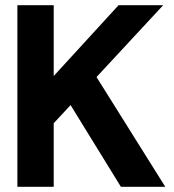

<svg xmlns="http://www.w3.org/2000/svg" viewBox="-20 -720 670 740"><path d="M47 0V-700H187V-427L437 -700H609L352 -423L617 0H446L252 -315L187 -245V0Z"/></svg>

Font: Host Grotesk ExtraBold
Style: Regular
Weight: 800
Designer: Doğukan Karapınar
Foundry: Element Type
Version: Version 1.003; ttfautohint (v1.8.4.7-5d5b)